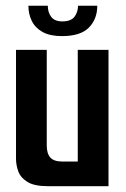

<svg xmlns="http://www.w3.org/2000/svg" viewBox="-20 -642 434 662"><path d="M146 0Q98.6 0 74.9 -14.5Q51.2 -29 43.2 -50.9Q35.2 -72.7 35.2 -94.7V-470H141.2V-140.7Q141.2 -112.2 153.7 -98.7Q166.2 -85.1 194 -85.1H248.1V-470H354.1V0ZM193.4 -517.5Q152.1 -517.5 126.6 -531.8Q101.2 -546.1 89.5 -570.1Q77.9 -594.1 77.9 -622.3H144.8Q144.8 -599.3 156.7 -583.7Q168.6 -568.2 194.7 -568.2Q224.1 -568.2 236.3 -583.6Q248.5 -598.9 249.2 -622.3H315.4Q315.4 -576.4 286.5 -546.9Q257.6 -517.5 193.4 -517.5Z"/></svg>

Font: Smooch Sans Thin
Style: Regular
Weight: 100
Designer: Robert E. Leuschke
Foundry: Robert E. Leuschke
Version: Version 1.010